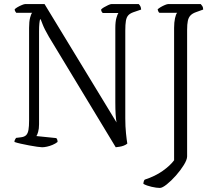

<svg xmlns="http://www.w3.org/2000/svg" viewBox="-20 -724 1068 944"><path d="M187 0Q180 0 162.5 -2.5Q145 -5 123.5 -9Q102 -13 82 -17.5Q62 -22 51 -26Q51 -33 54 -38Q57 -43 59 -46L83 -49Q100 -51 108.5 -59.5Q117 -68 120 -85.5Q123 -103 123 -131V-587Q123 -618 128 -637Q133 -656 138 -661H60Q59 -663 56 -666.5Q53 -670 52 -678Q56 -683 66.5 -689Q77 -695 88 -699.5Q99 -704 104 -704H199L553 -122Q550 -137 548.5 -161.5Q547 -186 547 -222V-586Q547 -618 552.5 -636.5Q558 -655 562 -660H485Q482 -664 480 -666.5Q478 -669 477 -677Q481 -682 491 -688Q501 -694 512 -699Q523 -704 528 -704H662Q667 -699 670 -693.5Q673 -688 674 -677L636 -664Q619 -658 610.5 -648.5Q602 -639 599 -621.5Q596 -604 596 -574V-142Q596 -102 599.5 -68.5Q603 -35 606 -18Q599 -12 588.5 -8Q578 -4 567.5 -2.5Q557 -1 549 0L220 -544Q198 -582 189.5 -604.5Q181 -627 180 -629H177Q175 -622 173.5 -608Q172 -594 172 -570V-113Q172 -91 167.5 -75.5Q163 -60 159 -55L257 -45Q259 -43 261 -38.5Q263 -34 263 -26Q253 -18 239 -12Q225 -6 211 -3Q197 0 187 0ZM766 200Q750 200 725.5 194.5Q701 189 685 180Q685 174 687 167.5Q689 161 692 159Q742 143 779.5 116.5Q817 90 836 64V-587Q836 -614 840.5 -634.5Q845 -655 851 -661H764Q760 -663 757.5 -670Q755 -677 755 -678Q760 -683 770 -689Q780 -695 791 -699.5Q802 -704 807 -704H967Q969 -702 974 -695Q979 -688 979 -677L943 -664Q926 -658 916.5 -648Q907 -638 903.5 -621.5Q900 -605 900 -577V45Q900 61 884 87Q868 113 845 139Q822 165 800 182.5Q778 200 766 200Z"/></svg>

Font: Texturina 12pt Thin
Style: Regular
Weight: 250
Designer: Guillermo Torres Carreño
Foundry: Omnibus-Type
Version: Version 1.002